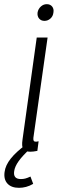

<svg xmlns="http://www.w3.org/2000/svg" viewBox="-20 -717 277 920"><path d="M160 -657Q158 -639 167.5 -628Q177 -617 193 -617Q209 -617 221.5 -628Q234 -639 236 -657Q239 -674 230 -685.5Q221 -697 204 -697Q188 -697 175.5 -685.5Q163 -674 160 -657ZM156 -537 88 -49Q83 -16 91 -3Q99 10 125 10Q133 10 140.5 9Q148 8 159 6L165 -40Q155 -38 153 -38Q144 -38 141.5 -42.5Q139 -47 140 -57L208 -537ZM71 183Q88 183 105 178.5Q122 174 139 164L126 129Q111 136 101 138.5Q91 141 80 141Q61 141 53 131.5Q45 122 48 103Q51 81 69.5 55Q88 29 126 -6L102 -22Q57 11 31.5 43Q6 75 2 107Q-3 142 15.5 162.5Q34 183 71 183Z"/></svg>

Font: Secuela ExtLt
Style: Italic
Weight: 200
Italic angle: -8°
Designer: Fernando Haro
Foundry: deFharo
Version: Version 1.704